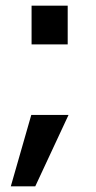

<svg xmlns="http://www.w3.org/2000/svg" viewBox="-20 -527 338 675"><path d="M18 128H104L221 -123H90ZM91 -371H218V-507H91Z"/></svg>

Font: Perun SemiBold
Style: Regular
Weight: 600
Foundry: Copyright (c) Stefan Peev, Context Ltd, 2016
Version: Version 1.089